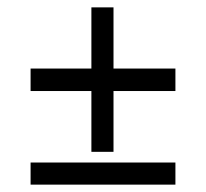

<svg xmlns="http://www.w3.org/2000/svg" viewBox="-20 -522 558 521"><path d="M228 -110V-275H63V-336H228V-502H288V-336H456V-275H288V-110ZM63 -21V-81H456V-21Z"/></svg>

Font: Manuale Medium
Style: Italic
Weight: 500
Italic angle: -11°
Version: Version 1.002